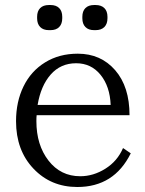

<svg xmlns="http://www.w3.org/2000/svg" viewBox="-20 -730 576 765"><path d="M127.9 -663.1Q127.9 -685.5 140.1 -697.8Q152.3 -710 174.8 -710H181.2Q203.6 -710 215.8 -697.8Q228 -685.5 228 -663.1V-657.2Q228 -634.8 215.8 -622.3Q203.6 -609.9 181.2 -609.9H174.8Q152.3 -609.9 140.1 -622.3Q127.9 -634.8 127.9 -657.2ZM43.9 -247.1Q43.9 -324.7 73.7 -385.7Q103.5 -446.8 159.7 -481.4Q215.8 -516.1 290 -516.1Q381.8 -516.1 439 -450.2Q496.1 -384.3 496.1 -271H126Q125 -263.2 125 -247.1Q125 -152.3 173.3 -90.1Q221.7 -27.8 299.8 -27.8Q352.1 -27.8 399.9 -57.9Q447.8 -87.9 470.2 -140.1L501 -119.1Q434.6 15.1 288.1 15.1Q182.6 15.1 113.3 -58.1Q43.9 -131.3 43.9 -247.1ZM129.9 -312H420.9Q418 -385.7 380.6 -431.9Q343.3 -478 283.2 -478Q221.7 -478 182.1 -433.1Q142.6 -388.2 129.9 -312ZM308.1 -657.2V-663.1Q308.1 -685.5 320.3 -697.8Q332.5 -710 355 -710H360.8Q383.3 -710 395.8 -697.8Q408.2 -685.5 408.2 -663.1V-657.2Q408.2 -634.8 395.8 -622.3Q383.3 -609.9 360.8 -609.9H355Q332.5 -609.9 320.3 -622.3Q308.1 -634.8 308.1 -657.2Z"/></svg>

Font: LT Superior Serif
Style: Regular
Weight: 400
Designer: Daniel Lyons
Foundry: LyonsType
Version: Version 2.120;FEAKit 1.0